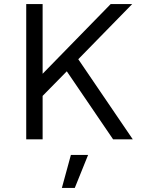

<svg xmlns="http://www.w3.org/2000/svg" viewBox="-20 -680 696 937"><path d="M362 -391 628 0H532L306 -332L188 -212V0H108V-660H188V-320L520 -660H625ZM282 237 326 76H410L345 237Z"/></svg>

Font: Elaine Sans
Style: Regular
Weight: 400
Designer: Wei Huang
Foundry: Wei Huang
Version: Version 2.001;December 24, 2019;FontCreator 12.0.0.2547 64-b